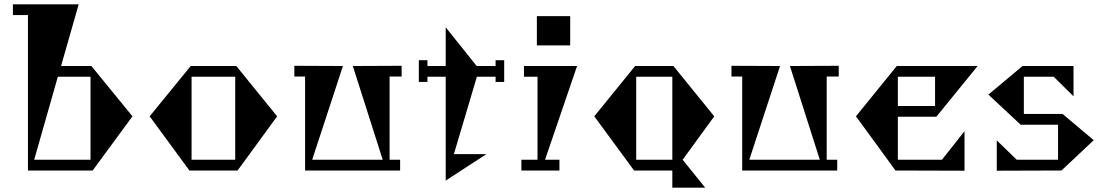

<svg xmlns="http://www.w3.org/2000/svg" viewBox="-20 -793 5147 893"><path d="M596 -252 411 0H110V-723H40V-773H346L264 -486H405ZM139 -50H401V-436H249Z M1269 -252 1085 0H861L676 -252L867 -486H1079ZM871 -50H1074V-436H871Z M1848 -437H1792V-50H1841V0H1399V-437H1349V-487L1575 -486L1432 -50H1760L1621 -486L1848 -487Z M2285 -513H2325V-412H2285V-436H2198L2091 -76H2242L2053 47V-436H1968V-412H1928V-513H1968V-486H2053V-666L2197 -486H2285Z M2477 -718H2632V-582H2477ZM2405 -50H2480V-436H2417V-486H2664L2515 -50H2582V0H2405Z M3302 -252 3155 -50 3260 80H3107V0H2929L2744 -252L2934 -486H3112ZM2939 -50H3107V-436H2939Z M3881 -437H3825V-50H3874V0H3432V-437H3382V-487L3608 -486L3465 -50H3793L3654 -486L3881 -487Z M4466 -183V1L4145 0L3961 -252L4151 -486H4527L4335 -250H4156V-50H4361ZM4329 -436H4156V-300H4329Z M5067 -141 4917 0 4616 1V-140L4709 -50H4901V-213H4727L4577 -353L4736 -486H4973V-345L4881 -436H4742V-263H4922Z"/></svg>

Font: Chokokutai
Style: Regular
Weight: 400
Designer: 108号,108go
Foundry: Font Zone 108
Version: Version 1.000; ttfautohint (v1.8.3)